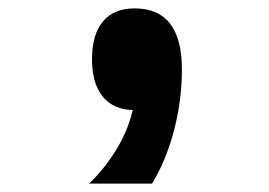

<svg xmlns="http://www.w3.org/2000/svg" viewBox="-20 -252 640 457"><path d="M192 185Q230 149 259 100.5Q288 52 298 0L300 -232Q357 -232 385 -195.5Q413 -159 413 -86Q413 -38 404.5 11Q396 60 380 104.5Q364 149 342 185ZM300 10Q251 10 225 -21.5Q199 -53 199 -111Q199 -170 225 -201Q251 -232 300 -232Q350 -232 375.5 -201Q401 -170 401 -111Q401 -53 375.5 -21.5Q350 10 300 10Z"/></svg>

Font: Martian Mono Condensed SemiBold
Style: Regular
Weight: 600
Width: 3
Designer: Roman Shamin
Foundry: Evil Martians
Version: Version 1.000